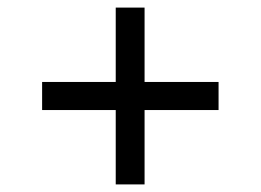

<svg xmlns="http://www.w3.org/2000/svg" viewBox="-20 -618 687 506"><path d="M285 -132V-598H361V-132ZM91 -328V-402H556V-328Z"/></svg>

Font: Hubot Sans
Style: Regular
Weight: 400
Designer: Deni Anggara
Foundry: GitHub, Inc., Subsidiary of Microsoft Corporation
Version: Version 2.000